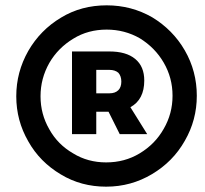

<svg xmlns="http://www.w3.org/2000/svg" viewBox="-20 -709 768 720"><path d="M551 -644C499 -674 442 -689 380 -689C317 -689 260 -674 209 -643C157 -612 116 -570 86 -518C56 -465 41 -409 41 -348C41 -287 56 -231 86 -179C115 -127 156 -86 208 -55C259 -24 316 -9 378 -9C441 -9 498 -25 550 -56C602 -87 643 -128 673 -181C703 -233 718 -289 718 -350C718 -411 703 -468 673 -520C643 -572 602 -613 551 -644ZM504 -134C466 -111 424 -100 378 -100C333 -100 291 -111 254 -134C216 -156 186 -186 165 -224C143 -262 132 -303 132 -348C132 -393 143 -434 165 -473C187 -511 217 -541 255 -564C292 -587 334 -598 380 -598C425 -598 467 -587 505 -565C542 -542 572 -512 594 -474C616 -436 627 -395 627 -350C627 -305 616 -264 594 -226C572 -187 542 -157 504 -134ZM469 -307C504 -326 521 -360 521 -407C521 -442 510 -469 487 -488C464 -507 432 -516 390 -516H250V-206H341V-290H387L429 -206H532ZM341 -359V-447H390C405 -447 416 -443 424 -436C431 -428 435 -417 435 -403C435 -389 431 -378 424 -371C416 -363 405 -359 390 -359Z"/></svg>

Font: Argentum Sans ExtraBold
Style: Italic
Weight: 800
Italic angle: -11.3°
Designer: Julieta Ulanovsky
Foundry: Julieta Ulanovsky
Version: Version 5.001;February 15, 2019;FontCreator 11.5.0.2425 64-b